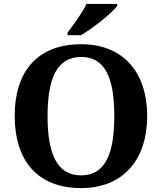

<svg xmlns="http://www.w3.org/2000/svg" viewBox="-20 -951 827 981"><path d="M325 -784V-771H393C456 -807 554 -886 579 -921V-931H422C401 -886 354 -822 325 -784ZM394 10C611 10 732 -137 732 -358C732 -580 611 -725 395 -725C166 -725 55 -580 55 -359C55 -137 166 10 394 10ZM394 -55C270 -55 223 -167 223 -358C223 -549 270 -660 395 -660C519 -660 564 -549 564 -358C564 -167 519 -55 394 -55Z"/></svg>

Font: Noto Serif Georgian Bold
Style: Regular
Weight: 700
Designer: Monotype Design Team, Akaki Razmadze
Foundry: Google LLC
Version: Version 2.003